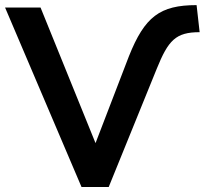

<svg xmlns="http://www.w3.org/2000/svg" viewBox="-34 -749 819 769"><path d="M401.4 0 593.8 -473.6C640.1 -587.9 669.9 -620.1 765.6 -620.1L753.4 -728.5C606 -728.5 545.4 -681.6 482.4 -523.9L348.6 -175.8L128.4 -718.8H-13.7L292.5 0Z"/></svg>

Font: Winston SemiBold
Style: Regular
Weight: 600
Designer: Vernon Adams, Kim Jin-seong, David Berlow, Cristiano Sobral
Foundry: The Winston Project Authors
Version: Version 3.004